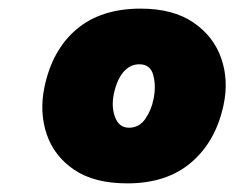

<svg xmlns="http://www.w3.org/2000/svg" viewBox="-20 -749 543 445"><path d="M275 -324Q198.5 -324 152 -355.5Q105.5 -387 88.2 -438Q71 -489 83 -547Q101 -633.5 157.5 -681.2Q214 -729 306 -729Q381 -729 428 -697Q475 -665 492.8 -613.8Q510.5 -562.5 498 -505Q480 -421 423.2 -372.5Q366.5 -324 275 -324ZM279 -453Q302.5 -453 316.8 -473.5Q331 -494 336 -520Q342 -550 335.2 -575Q328.5 -600 303 -600Q281.5 -600 266.2 -582.2Q251 -564.5 244 -532Q237.5 -501.5 246.8 -477.2Q256 -453 279 -453Z"/></svg>

Font: Commissioner Black
Style: Italic
Weight: 900
Italic angle: -12°
Designer: Kostas Bartsokas
Foundry: Kostas Bartsokas
Version: Version 1.000; ttfautohint (v1.8.3)